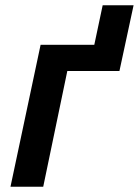

<svg xmlns="http://www.w3.org/2000/svg" viewBox="-20 -713 530 733"><path d="M20 0 135 -542H340L372 -693H490L436 -442H237L145 0Z"/></svg>

Font: Noto Sans Display SemiBold
Style: Italic
Weight: 600
Italic angle: -12°
Designer: Monotype Design Team
Foundry: Monotype Imaging Inc.
Version: Version 2.003